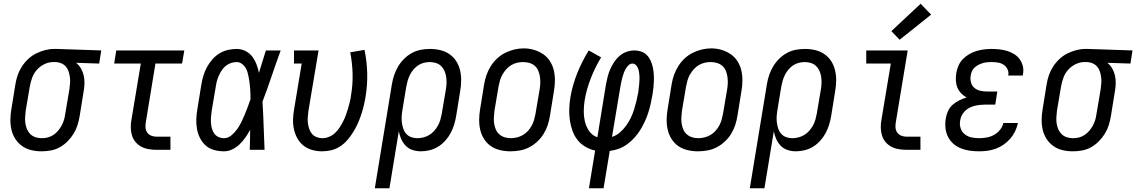

<svg xmlns="http://www.w3.org/2000/svg" viewBox="-20 -799 6060 1024"><path d="M201 8Q173 8 146 1.5Q119 -5 97.5 -20.5Q76 -36 61.5 -58.5Q47 -81 41 -107.5Q35 -134 35.5 -162.5Q36 -191 41 -219L62 -349Q66 -374 74 -397.5Q82 -421 96 -443Q110 -465 129.5 -483.5Q149 -502 172 -513.5Q195 -525 219.5 -531.5Q244 -538 268 -538Q272 -538 275.5 -538Q279 -538 283 -538L520 -530L509 -460L386 -464Q402 -451 412 -433.5Q422 -416 426.5 -396Q431 -376 430.5 -354Q430 -332 426 -311L405 -181Q401 -156 393.5 -132Q386 -108 372.5 -86Q359 -64 340 -45Q321 -26 298.5 -13.5Q276 -1 251 3.5Q226 8 201 8ZM203 -62Q219 -62 235 -66Q251 -70 265 -79.5Q279 -89 290 -102Q301 -115 309 -130Q317 -145 321.5 -160.5Q326 -176 328 -192L350 -322Q352 -338 353.5 -354Q355 -370 353 -385.5Q351 -401 346.5 -416Q342 -431 332.5 -442.5Q323 -454 309 -460.5Q295 -467 279 -468H271Q269 -468 267 -468Q265 -468 263 -468Q240 -468 217 -457Q194 -446 177 -427Q160 -408 151.5 -384.5Q143 -361 139 -338L117 -208Q115 -191 114 -173.5Q113 -156 115.5 -140Q118 -124 124.5 -109Q131 -94 142.5 -83Q154 -72 170 -67Q186 -62 203 -62Z M815 0Q794 0 773 -3.5Q752 -7 734 -16.5Q716 -26 703 -41.5Q690 -57 684 -76.5Q678 -96 677.5 -117.5Q677 -139 681 -160L731 -460H589L600 -530H963L951 -460H809L758 -149Q755 -134 756 -119Q757 -104 765 -92.5Q773 -81 786.5 -75.5Q800 -70 815 -70H889V0Z M1175 8Q1148 8 1122 1Q1096 -6 1077 -23Q1058 -40 1046.5 -63Q1035 -86 1030.5 -111.5Q1026 -137 1027 -164.5Q1028 -192 1033 -219L1054 -349Q1058 -373 1065 -396Q1072 -419 1083.5 -440.5Q1095 -462 1112 -481.5Q1129 -501 1150 -514Q1171 -527 1195 -532.5Q1219 -538 1243 -538Q1267 -538 1289 -527Q1311 -516 1325 -497.5Q1339 -479 1347.5 -457Q1356 -435 1361 -411Q1370 -441 1379.5 -470.5Q1389 -500 1398 -530H1477Q1452 -462 1429 -393.5Q1406 -325 1380 -257Q1384 -193 1386 -128.5Q1388 -64 1391 0H1312Q1313 -27 1313.5 -53.5Q1314 -80 1314 -107Q1303 -86 1289 -66Q1275 -46 1258 -29.5Q1241 -13 1219 -2.5Q1197 8 1175 8ZM1175 -62Q1196 -62 1214 -77Q1232 -92 1245 -110.5Q1258 -129 1267.5 -148.5Q1277 -168 1285.5 -188.5Q1294 -209 1301.5 -229Q1309 -249 1316 -270Q1316 -285 1315.5 -299.5Q1315 -314 1314 -328.5Q1313 -343 1311 -357.5Q1309 -372 1306.5 -386Q1304 -400 1300 -414Q1296 -428 1288.5 -439.5Q1281 -451 1269 -459.5Q1257 -468 1243 -468Q1227 -468 1212 -463Q1197 -458 1184.5 -448Q1172 -438 1163 -424.5Q1154 -411 1147.5 -396.5Q1141 -382 1137 -367.5Q1133 -353 1131 -338L1109 -208Q1107 -192 1105.5 -176Q1104 -160 1105 -144.5Q1106 -129 1110 -114Q1114 -99 1122.5 -87Q1131 -75 1145 -68.5Q1159 -62 1175 -62Z M1697 8Q1670 8 1644 0.5Q1618 -7 1598 -23Q1578 -39 1565.5 -62Q1553 -85 1547.5 -111Q1542 -137 1543 -164.5Q1544 -192 1549 -219L1589 -460H1548V-530H1679L1625 -208Q1623 -192 1621.5 -175.5Q1620 -159 1622 -143Q1624 -127 1629 -112Q1634 -97 1643.5 -85.5Q1653 -74 1668 -68Q1683 -62 1699 -62Q1716 -62 1734 -69Q1752 -76 1766 -89Q1780 -102 1790.5 -118Q1801 -134 1809.5 -150.5Q1818 -167 1824.5 -184.5Q1831 -202 1836 -219.5Q1841 -237 1845.5 -254.5Q1850 -272 1852 -290Q1862 -348 1860.5 -405.5Q1859 -463 1848 -520L1924 -533Q1937 -471 1938.5 -407.5Q1940 -344 1929 -279Q1925 -255 1919 -231Q1913 -207 1905 -183.5Q1897 -160 1886.5 -137Q1876 -114 1862.5 -92.5Q1849 -71 1831.5 -51Q1814 -31 1792 -17Q1770 -3 1745.5 2.5Q1721 8 1697 8Z M1979 205 2070 -349Q2074 -374 2082 -398Q2090 -422 2103 -444Q2116 -466 2135 -485Q2154 -504 2177 -516.5Q2200 -529 2224.5 -533.5Q2249 -538 2274 -538Q2302 -538 2329 -531.5Q2356 -525 2378 -509.5Q2400 -494 2414 -471.5Q2428 -449 2434 -422.5Q2440 -396 2439.5 -367.5Q2439 -339 2434 -311L2413 -181Q2409 -157 2402 -134Q2395 -111 2383.5 -89.5Q2372 -68 2355 -49Q2338 -30 2317 -17Q2296 -4 2272 2Q2248 8 2225 8Q2202 8 2180.5 1Q2159 -6 2144 -21.5Q2129 -37 2120 -57Q2111 -77 2107 -99L2057 205ZM2205 -62Q2221 -62 2237.5 -66Q2254 -70 2269 -79Q2284 -88 2295.5 -101Q2307 -114 2315.5 -129Q2324 -144 2328.5 -160Q2333 -176 2336 -192L2358 -322Q2361 -339 2361.5 -356.5Q2362 -374 2359.5 -390Q2357 -406 2350.5 -421Q2344 -436 2332.5 -447Q2321 -458 2305 -463Q2289 -468 2272 -468Q2257 -468 2240.5 -464Q2224 -460 2210 -450.5Q2196 -441 2185 -428Q2174 -415 2166.5 -400Q2159 -385 2154.5 -369.5Q2150 -354 2147 -338L2127 -217Q2124 -200 2122.5 -182Q2121 -164 2123 -147.5Q2125 -131 2130 -115Q2135 -99 2145.5 -86.5Q2156 -74 2172 -68Q2188 -62 2205 -62Z M2702 8Q2674 8 2646.5 1.5Q2619 -5 2597.5 -20Q2576 -35 2561.5 -58Q2547 -81 2541 -107.5Q2535 -134 2535.5 -162.5Q2536 -191 2541 -219L2562 -349Q2566 -374 2574.5 -398.5Q2583 -423 2597 -445.5Q2611 -468 2630.5 -486.5Q2650 -505 2674 -517Q2698 -529 2723 -535Q2748 -541 2773 -541Q2802 -541 2828.5 -533Q2855 -525 2877 -510Q2899 -495 2913.5 -472Q2928 -449 2934 -422.5Q2940 -396 2939.5 -367.5Q2939 -339 2934 -311L2913 -181Q2909 -156 2901 -131.5Q2893 -107 2879 -84.5Q2865 -62 2845 -43.5Q2825 -25 2801.5 -13Q2778 -1 2752.5 3.5Q2727 8 2702 8ZM2704 -62Q2720 -62 2736.5 -66Q2753 -70 2768 -78.5Q2783 -87 2795 -100Q2807 -113 2815.5 -128.5Q2824 -144 2828.5 -160Q2833 -176 2836 -192L2858 -322Q2861 -339 2861.5 -356.5Q2862 -374 2859.5 -390.5Q2857 -407 2850.5 -422.5Q2844 -438 2831.5 -448.5Q2819 -459 2803 -463.5Q2787 -468 2769 -468Q2753 -468 2736.5 -464Q2720 -460 2705.5 -451Q2691 -442 2679.5 -429Q2668 -416 2659.5 -401Q2651 -386 2646.5 -370Q2642 -354 2639 -338L2617 -208Q2615 -191 2614 -173.5Q2613 -156 2615.5 -139.5Q2618 -123 2624.5 -108Q2631 -93 2643 -82.5Q2655 -72 2671 -67Q2687 -62 2704 -62Z M3121 205 3154 4Q3126 -2 3101 -17Q3076 -32 3059 -54Q3042 -76 3032.5 -103.5Q3023 -131 3019 -159.5Q3015 -188 3016 -218.5Q3017 -249 3022 -279Q3027 -311 3036.5 -344Q3046 -377 3058.5 -408.5Q3071 -440 3086.5 -470.5Q3102 -501 3120 -530L3186 -493Q3170 -467 3156.5 -439.5Q3143 -412 3132 -384Q3121 -356 3112.5 -327Q3104 -298 3099 -269Q3094 -240 3093.5 -210Q3093 -180 3099.5 -151.5Q3106 -123 3122.5 -99.5Q3139 -76 3166 -67L3212 -350Q3216 -370 3221 -390.5Q3226 -411 3235 -431Q3244 -451 3256 -469Q3268 -487 3285 -501.5Q3302 -516 3322.5 -523Q3343 -530 3364 -530Q3383 -530 3400 -524Q3417 -518 3429.5 -505.5Q3442 -493 3449.5 -476.5Q3457 -460 3461 -443Q3465 -426 3466.5 -407.5Q3468 -389 3467.5 -370Q3467 -351 3465 -332Q3463 -313 3460 -295Q3456 -271 3450.5 -246.5Q3445 -222 3437.5 -198.5Q3430 -175 3419.5 -152Q3409 -129 3395.5 -107Q3382 -85 3364.5 -65.5Q3347 -46 3326 -30.5Q3305 -15 3281 -6Q3257 3 3232 6L3199 205ZM3244 -69Q3267 -76 3286 -92.5Q3305 -109 3319.5 -129Q3334 -149 3344.5 -171Q3355 -193 3362 -215.5Q3369 -238 3374.5 -261Q3380 -284 3384 -306Q3385 -317 3386.5 -328Q3388 -339 3389 -350Q3390 -361 3390.5 -372Q3391 -383 3390.5 -394Q3390 -405 3388 -415.5Q3386 -426 3382.5 -435.5Q3379 -445 3371 -452.5Q3363 -460 3353 -460Q3341 -460 3331.5 -450.5Q3322 -441 3316 -430Q3310 -419 3306 -407.5Q3302 -396 3299 -384.5Q3296 -373 3293.5 -361.5Q3291 -350 3289 -338Z M3702 8Q3674 8 3646.5 1.5Q3619 -5 3597.5 -20Q3576 -35 3561.5 -58Q3547 -81 3541 -107.5Q3535 -134 3535.5 -162.5Q3536 -191 3541 -219L3562 -349Q3566 -374 3574.5 -398.5Q3583 -423 3597 -445.5Q3611 -468 3630.5 -486.5Q3650 -505 3674 -517Q3698 -529 3723 -535Q3748 -541 3773 -541Q3802 -541 3828.5 -533Q3855 -525 3877 -510Q3899 -495 3913.5 -472Q3928 -449 3934 -422.5Q3940 -396 3939.5 -367.5Q3939 -339 3934 -311L3913 -181Q3909 -156 3901 -131.5Q3893 -107 3879 -84.5Q3865 -62 3845 -43.5Q3825 -25 3801.5 -13Q3778 -1 3752.5 3.5Q3727 8 3702 8ZM3704 -62Q3720 -62 3736.5 -66Q3753 -70 3768 -78.5Q3783 -87 3795 -100Q3807 -113 3815.5 -128.5Q3824 -144 3828.5 -160Q3833 -176 3836 -192L3858 -322Q3861 -339 3861.5 -356.5Q3862 -374 3859.5 -390.5Q3857 -407 3850.5 -422.5Q3844 -438 3831.5 -448.5Q3819 -459 3803 -463.5Q3787 -468 3769 -468Q3753 -468 3736.5 -464Q3720 -460 3705.5 -451Q3691 -442 3679.5 -429Q3668 -416 3659.5 -401Q3651 -386 3646.5 -370Q3642 -354 3639 -338L3617 -208Q3615 -191 3614 -173.5Q3613 -156 3615.5 -139.5Q3618 -123 3624.5 -108Q3631 -93 3643 -82.5Q3655 -72 3671 -67Q3687 -62 3704 -62Z M3979 205 4070 -349Q4074 -374 4082 -398Q4090 -422 4103 -444Q4116 -466 4135 -485Q4154 -504 4177 -516.5Q4200 -529 4224.5 -533.5Q4249 -538 4274 -538Q4302 -538 4329 -531.5Q4356 -525 4378 -509.5Q4400 -494 4414 -471.5Q4428 -449 4434 -422.5Q4440 -396 4439.5 -367.5Q4439 -339 4434 -311L4413 -181Q4409 -157 4402 -134Q4395 -111 4383.5 -89.5Q4372 -68 4355 -49Q4338 -30 4317 -17Q4296 -4 4272 2Q4248 8 4225 8Q4202 8 4180.5 1Q4159 -6 4144 -21.5Q4129 -37 4120 -57Q4111 -77 4107 -99L4057 205ZM4205 -62Q4221 -62 4237.5 -66Q4254 -70 4269 -79Q4284 -88 4295.5 -101Q4307 -114 4315.5 -129Q4324 -144 4328.5 -160Q4333 -176 4336 -192L4358 -322Q4361 -339 4361.5 -356.5Q4362 -374 4359.5 -390Q4357 -406 4350.5 -421Q4344 -436 4332.5 -447Q4321 -458 4305 -463Q4289 -468 4272 -468Q4257 -468 4240.5 -464Q4224 -460 4210 -450.5Q4196 -441 4185 -428Q4174 -415 4166.5 -400Q4159 -385 4154.5 -369.5Q4150 -354 4147 -338L4127 -217Q4124 -200 4122.5 -182Q4121 -164 4123 -147.5Q4125 -131 4130 -115Q4135 -99 4145.5 -86.5Q4156 -74 4172 -68Q4188 -62 4205 -62Z M4815 0Q4794 0 4773 -3.5Q4752 -7 4734 -16.5Q4716 -26 4703 -41.5Q4690 -57 4684 -76.5Q4678 -96 4677.5 -117.5Q4677 -139 4681 -160L4731 -460H4600V-530H4821L4758 -149Q4755 -134 4756 -119Q4757 -104 4765 -92.5Q4773 -81 4786.5 -75.5Q4800 -70 4815 -70H4889V0ZM4778 -587 4734 -633 4890 -779 4946 -721Z M5202 8Q5176 8 5151.5 4.5Q5127 1 5104.5 -8Q5082 -17 5064.5 -32.5Q5047 -48 5036 -69.5Q5025 -91 5022.5 -116Q5020 -141 5024 -166Q5027 -186 5035.5 -205.5Q5044 -225 5060 -239.5Q5076 -254 5095.5 -263.5Q5115 -273 5135 -279Q5119 -288 5106 -301.5Q5093 -315 5086 -332Q5079 -349 5078 -369Q5077 -389 5080 -408Q5083 -428 5091.5 -448Q5100 -468 5115 -483.5Q5130 -499 5149 -510Q5168 -521 5188 -527Q5208 -533 5228.5 -535.5Q5249 -538 5269 -538Q5290 -538 5311.5 -535.5Q5333 -533 5352.5 -527Q5372 -521 5389.5 -510Q5407 -499 5418.5 -483Q5430 -467 5435 -446.5Q5440 -426 5436 -404Q5436 -402 5435.5 -400Q5435 -398 5435 -396H5357Q5357 -397 5357 -398Q5357 -399 5358 -400Q5360 -417 5352.5 -431.5Q5345 -446 5331.5 -454.5Q5318 -463 5301.5 -465.5Q5285 -468 5269 -468Q5257 -468 5245 -467Q5233 -466 5221.5 -462.5Q5210 -459 5199 -453.5Q5188 -448 5178.5 -439.5Q5169 -431 5164 -419.5Q5159 -408 5157 -396Q5154 -378 5158.5 -360Q5163 -342 5176.5 -330.5Q5190 -319 5208 -315Q5226 -311 5245 -311H5299L5288 -241H5234Q5220 -241 5206 -239.5Q5192 -238 5178 -234.5Q5164 -231 5151 -224.5Q5138 -218 5127 -207.5Q5116 -197 5109.5 -184Q5103 -171 5101 -157Q5097 -136 5103 -116Q5109 -96 5124.5 -83.5Q5140 -71 5160 -66.5Q5180 -62 5202 -62Q5221 -62 5241.5 -65.5Q5262 -69 5280.5 -79Q5299 -89 5313 -106Q5327 -123 5331 -143H5409Q5404 -120 5394 -99Q5384 -78 5368.5 -60Q5353 -42 5333 -28Q5313 -14 5291 -6Q5269 2 5246.5 5Q5224 8 5202 8Z M5701 8Q5673 8 5646 1.5Q5619 -5 5597.5 -20.5Q5576 -36 5561.5 -58.5Q5547 -81 5541 -107.5Q5535 -134 5535.5 -162.5Q5536 -191 5541 -219L5562 -349Q5566 -374 5574 -397.5Q5582 -421 5596 -443Q5610 -465 5629.5 -483.5Q5649 -502 5672 -513.5Q5695 -525 5719.5 -531.5Q5744 -538 5768 -538Q5772 -538 5775.5 -538Q5779 -538 5783 -538L6020 -530L6009 -460L5886 -464Q5902 -451 5912 -433.5Q5922 -416 5926.5 -396Q5931 -376 5930.5 -354Q5930 -332 5926 -311L5905 -181Q5901 -156 5893.5 -132Q5886 -108 5872.5 -86Q5859 -64 5840 -45Q5821 -26 5798.5 -13.5Q5776 -1 5751 3.5Q5726 8 5701 8ZM5703 -62Q5719 -62 5735 -66Q5751 -70 5765 -79.5Q5779 -89 5790 -102Q5801 -115 5809 -130Q5817 -145 5821.5 -160.5Q5826 -176 5828 -192L5850 -322Q5852 -338 5853.5 -354Q5855 -370 5853 -385.5Q5851 -401 5846.5 -416Q5842 -431 5832.5 -442.5Q5823 -454 5809 -460.5Q5795 -467 5779 -468H5771Q5769 -468 5767 -468Q5765 -468 5763 -468Q5740 -468 5717 -457Q5694 -446 5677 -427Q5660 -408 5651.5 -384.5Q5643 -361 5639 -338L5617 -208Q5615 -191 5614 -173.5Q5613 -156 5615.5 -140Q5618 -124 5624.5 -109Q5631 -94 5642.5 -83Q5654 -72 5670 -67Q5686 -62 5703 -62Z"/></svg>

Font: Iosevka Curly Slab Oblique
Style: Regular
Weight: 400
Italic angle: -9°
Monospace: yes
Designer: Belleve Invis
Foundry: Belleve Invis
Version: Version 11.1.0; ttfautohint (v1.8.3)